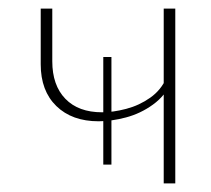

<svg xmlns="http://www.w3.org/2000/svg" viewBox="-20 -428 492 448"><path d="M210 -145Q148 -145 111.5 -180.5Q75 -216 75 -278V-408H102V-285Q102 -229 132.5 -197.5Q163 -166 218 -166Q244 -166 274.5 -174Q305 -182 330.5 -200Q356 -218 368 -246L381 -238Q366 -205 337 -184Q308 -163 274 -154Q240 -145 210 -145ZM221 -44V-295H240V-44ZM362 0V-408H389V0Z"/></svg>

Font: Ysabeau Office Thin
Style: Regular
Weight: 250
Designer: Christian Thalmann (Catharsis Fonts)
Version: Version 2.001;gftools[0.9.30]; featfreeze: tnum,lnum,ss02